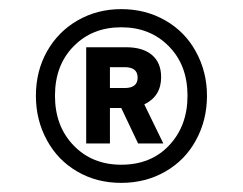

<svg xmlns="http://www.w3.org/2000/svg" viewBox="-20 -711 535 423"><path d="M150.4 -333Q107.4 -357.9 83.5 -401.9Q59.1 -446.3 59.1 -500Q59.1 -554.2 83.5 -597.7Q107.9 -641.1 150.9 -666Q194.3 -690.9 247.1 -690.9Q300.8 -690.9 344.2 -666Q387.7 -641.1 411.6 -597.2Q436 -552.7 436 -500Q436 -446.3 411.6 -401.9Q387.7 -357.9 344.2 -333Q300.8 -308.1 247.1 -308.1Q192.9 -308.1 150.4 -333ZM352.5 -390.6Q393.1 -433.6 393.1 -500Q393.1 -567.4 352.1 -608.9Q311 -650.9 247.1 -650.9Q183.1 -650.9 142.1 -608.9Q101.1 -567.4 101.1 -500Q101.1 -433.1 142.1 -390.6Q183.1 -348.1 247.1 -348.1Q312.5 -348.1 352.5 -390.6ZM169.9 -606.9H257.8Q294.9 -606.9 314.9 -589.8Q335 -572.8 335 -541Q335 -499 297.9 -481L339.8 -395H284.2L247.1 -473.1H222.2V-395H169.9ZM254.9 -517.1Q283.2 -517.1 283.2 -540Q283.2 -563 254.9 -563H222.2V-517.1Z"/></svg>

Font: D-DIN Exp
Style: DINExp-Bold
Weight: 700
Width: 7
Designer: Charles Nix
Foundry: Datto Inc.
Version: Version 1.00